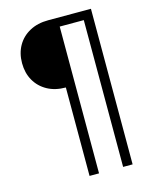

<svg xmlns="http://www.w3.org/2000/svg" viewBox="-129 -790 842 1055"><g transform="rotate(-15 292.0 -262.5)"><path d="M247 180V-323Q187 -323 142.5 -347.5Q98 -372 73.5 -415Q49 -458 49 -514Q49 -570 73.5 -613Q98 -656 143 -680.5Q188 -705 249 -705H492V180H438V-655H301V180Z"/></g></svg>

Font: Mulish Light
Style: Regular
Weight: 300
Designer: Vernon Adams
Foundry: Vernon Adams
Version: Version 3.603; ttfautohint (v1.8.3)